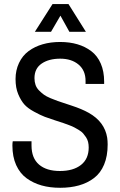

<svg xmlns="http://www.w3.org/2000/svg" viewBox="-20 -896 583 929"><path d="M272.4 -820.2 226.8 -742H148.6L234.1 -876.2H311.5L395.7 -742H315.8ZM483.9 -500.9V-490H394V-504.3Q394 -555.2 360.1 -583.6Q326.2 -612.1 271.3 -612.1Q216.3 -612.1 181.6 -588.4Q146.8 -564.7 146.8 -517.8Q146.8 -500 152 -485Q157.3 -470 169 -458.3Q180.7 -446.6 192.2 -438.1Q203.7 -429.6 224.4 -420.9Q245 -412.3 259.3 -407.3Q273.7 -402.3 324.9 -385.5Q376.2 -368.8 409.2 -350.1Q486.5 -306.7 498.7 -229.4Q500.9 -213.7 500.9 -196.8Q500.9 -140.7 483.7 -99.7Q466.6 -58.6 434.8 -34.5Q403.1 -10.4 362.1 1.1Q321 12.6 271.3 12.6Q221.5 12.6 181.4 1.3Q141.2 -10 108.8 -33.4Q76.5 -56.9 58.2 -97.3Q40 -137.7 40 -192Q40 -203.7 41.7 -212.4H132.5V-192Q132.5 -130.8 168.8 -99.7Q205 -68.6 269.8 -68.6Q334.5 -68.6 371.9 -98Q409.2 -127.3 409.2 -182.5Q409.2 -196.8 406.2 -209.2Q403.1 -221.5 396.2 -232Q389.2 -242.4 382.1 -250.7Q374.9 -258.9 362.3 -266.5Q349.7 -274.1 340.1 -279.3Q330.6 -284.5 313.6 -290.8Q296.7 -297.1 286.1 -300.8Q275.4 -304.5 246.7 -313.6Q218.1 -322.8 197.2 -330.6Q176.4 -338.4 144.9 -355.6Q113.4 -372.7 97.1 -391.4Q80.8 -410.1 68 -440.7Q55.2 -471.3 55.2 -513.5Q55.2 -555.6 71.9 -591.2Q88.6 -626.8 118.4 -648.8Q148.1 -670.7 186.6 -681.8Q225 -692.9 270.9 -692.9Q316.7 -692.9 354.5 -681.8Q392.3 -670.7 421.8 -648.3Q451.3 -626 467.6 -588.4Q483.9 -550.8 483.9 -500.9Z"/></svg>

Font: Puralecka Narrow
Style: Regular
Weight: 400
Designer: Hector Gatti, Marcela Romero, Pablo Cosgaya and Nicolas Silva
Version: Version 1.004;PS 001.004;hotconv 1.0.70;makeotf.lib2.5.58329